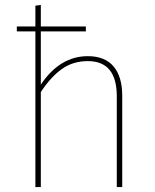

<svg xmlns="http://www.w3.org/2000/svg" viewBox="-20 -756 626 776"><path d="M474 -369V0H452V-367Q452 -509 335 -509Q275 -509 230 -477Q185 -445 145 -384V0H123V-629H48V-649H123V-733L145 -736V-649H327V-629H145V-414Q222 -529 335 -529Q404 -529 439 -487.5Q474 -446 474 -369Z"/></svg>

Font: Fira Sans Thin
Style: Regular
Weight: 100
Designer: bBox Type GmbH & Carrois Corporate GbR & Edenspiekermann AG
Foundry: bBox Type GmbH & Carrois Corporate GbR & Edenspiekermann AG
Version: Version 4.301